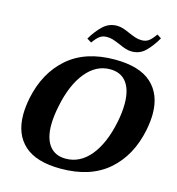

<svg xmlns="http://www.w3.org/2000/svg" viewBox="-131 -1035 1067 1157"><g transform="rotate(15 402.0 -456.0)"><path d="M306 -789Q335 -839 372 -874.5Q409 -910 459 -910Q479 -910 498 -904Q517 -898 541 -887Q569 -875 586.5 -869.5Q604 -864 624 -864Q650 -864 667.5 -877Q685 -890 708 -922L734 -905Q705 -854 669.5 -818.5Q634 -783 584 -783Q564 -783 545 -789Q526 -795 502 -806Q471 -819 454.5 -824Q438 -829 418 -829Q392 -829 374 -816Q356 -803 334 -772ZM51 -247Q51 -293 62 -350Q96 -517 206.5 -613.5Q317 -710 500 -710Q654 -710 729 -642Q804 -574 804 -452Q804 -407 793 -350Q759 -182 648.5 -86Q538 10 353 10Q200 10 125.5 -57.5Q51 -125 51 -247ZM612 -350Q625 -412 625 -467Q625 -553 590 -599.5Q555 -646 487 -646Q400 -646 336 -567.5Q272 -489 244 -350Q230 -282 230 -231Q230 -147 265 -101.5Q300 -56 366 -56Q455 -56 519 -133Q583 -210 612 -350Z"/></g></svg>

Font: Taviraj
Style: Bold Italic
Weight: 700
Italic angle: -12°
Designer: Katatrad Team
Foundry: CadsonDemak
Version: Version 1.001